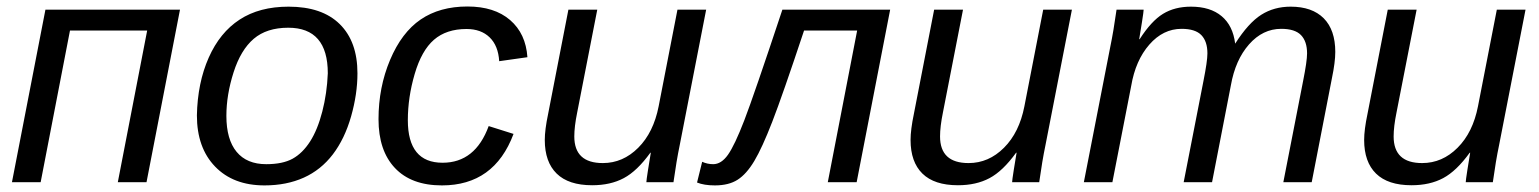

<svg xmlns="http://www.w3.org/2000/svg" viewBox="-20 -558 4712 588"><path d="M531.2 -528.3 428.7 0H340.8L430.7 -464.4H194.3L104.5 0H16.6L119.1 -528.3Z M1074.7 -333.5Q1074.7 -270 1055.2 -201.4Q1035.6 -132.8 999.3 -85.2Q962.9 -37.6 910.2 -13.9Q857.4 9.8 790 9.8Q694.3 9.8 638.7 -47.9Q583 -105.5 583 -204.6Q585 -304.2 619.1 -381.3Q653.3 -458.5 713.9 -498Q774.4 -537.6 863.8 -537.6Q966.3 -537.6 1020.5 -484.1Q1074.7 -430.7 1074.7 -333.5ZM983.9 -333.5Q983.9 -473.1 862.8 -473.1Q796.9 -473.1 757.1 -439.2Q717.3 -405.3 695.3 -336.4Q673.3 -267.6 673.3 -203.1Q673.3 -130.9 704.6 -93Q735.8 -55.2 795.4 -55.2Q845.7 -55.2 876.2 -72Q906.7 -88.9 929.7 -124.8Q952.6 -160.6 967 -216.3Q981.4 -272 983.9 -333.5Z M1335.4 -59.6Q1435.5 -59.6 1476.6 -171.9L1552.7 -147.9Q1493.7 9.8 1333.5 9.8Q1239.7 9.8 1189.5 -43.5Q1139.2 -96.7 1139.2 -192.9Q1139.2 -290.5 1174.6 -374.5Q1210 -458.5 1268.3 -498.3Q1326.7 -538.1 1411.6 -538.1Q1494.1 -538.1 1542.2 -496.6Q1590.3 -455.1 1595.2 -382.8L1508.8 -370.6Q1505.9 -418 1479.5 -443.6Q1453.1 -469.2 1408.7 -469.2Q1347.2 -469.2 1309.1 -436.3Q1271 -403.3 1250 -331.5Q1229 -259.8 1229 -189.9Q1229 -59.6 1335.4 -59.6Z M1809.1 -528.3 1747.6 -213.4Q1738.8 -170.4 1738.8 -140.1Q1738.8 -58.6 1826.2 -58.6Q1887.7 -58.6 1934.6 -105.5Q1981.4 -152.3 1997.1 -232.4L2054.7 -528.3H2142.6L2061.5 -112.8Q2051.8 -66.4 2042.5 0H1959.5Q1959.5 -5.4 1964.6 -37.8Q1969.7 -70.3 1973.1 -90.3H1971.7Q1931.2 -34.2 1890.4 -12.5Q1849.6 9.3 1793.5 9.3Q1721.2 9.3 1684.8 -26.4Q1648.4 -62 1648.4 -129.4Q1648.4 -160.6 1658.7 -209.5L1720.7 -528.3Z M2515.1 0 2605 -464.4H2442.4Q2376.5 -266.1 2345.2 -185.5Q2314 -105 2290 -64.9Q2266.1 -24.9 2239 -7.6Q2211.9 9.8 2169.4 9.8Q2136.2 9.8 2114.7 1L2130.4 -62.5Q2146.5 -55.2 2164.1 -55.2Q2189 -55.2 2209.5 -84.2Q2230 -113.3 2259.3 -189.2Q2288.6 -265.1 2376 -528.3H2706.1L2603.5 0Z M2929.2 -528.3 2867.7 -213.4Q2858.9 -170.4 2858.9 -140.1Q2858.9 -58.6 2946.3 -58.6Q3007.8 -58.6 3054.7 -105.5Q3101.6 -152.3 3117.2 -232.4L3174.8 -528.3H3262.7L3181.6 -112.8Q3171.9 -66.4 3162.6 0H3079.6Q3079.6 -5.4 3084.7 -37.8Q3089.8 -70.3 3093.3 -90.3H3091.8Q3051.3 -34.2 3010.5 -12.5Q2969.7 9.3 2913.6 9.3Q2841.3 9.3 2804.9 -26.4Q2768.6 -62 2768.6 -129.4Q2768.6 -160.6 2778.8 -209.5L2840.8 -528.3Z M3605 0 3665.5 -309.6Q3677.7 -370.6 3677.7 -394.5Q3677.7 -431.2 3659.2 -450.4Q3640.6 -469.7 3598.6 -469.7Q3542 -469.7 3499.8 -421.4Q3457.5 -373 3444.3 -294.9L3386.7 0H3299.3L3380.4 -415.5Q3390.1 -461.9 3399.4 -528.3H3482.4Q3482.4 -522.9 3477.3 -490.5Q3472.2 -458 3468.8 -438H3470.2Q3505.9 -493.7 3541.7 -515.6Q3577.6 -537.6 3627.4 -537.6Q3686.5 -537.6 3721.2 -508.5Q3755.9 -479.5 3762.7 -424.3Q3803.2 -487.8 3842.5 -512.7Q3881.8 -537.6 3932.6 -537.6Q3998.5 -537.6 4033.9 -502Q4069.3 -466.3 4069.3 -398.9Q4069.3 -367.7 4059.1 -318.8L3997.1 0H3910.2L3970.7 -309.6Q3982.9 -370.6 3982.9 -394.5Q3982.9 -431.2 3964.4 -450.4Q3945.8 -469.7 3903.8 -469.7Q3847.2 -469.7 3805.2 -422.1Q3763.2 -374.5 3749.5 -296.4L3691.9 0Z M4318.4 -528.3 4256.8 -213.4Q4248 -170.4 4248 -140.1Q4248 -58.6 4335.4 -58.6Q4397 -58.6 4443.8 -105.5Q4490.7 -152.3 4506.3 -232.4L4564 -528.3H4651.9L4570.8 -112.8Q4561 -66.4 4551.8 0H4468.8Q4468.8 -5.4 4473.9 -37.8Q4479 -70.3 4482.4 -90.3H4481Q4440.4 -34.2 4399.7 -12.5Q4358.9 9.3 4302.7 9.3Q4230.5 9.3 4194.1 -26.4Q4157.7 -62 4157.7 -129.4Q4157.7 -160.6 4168 -209.5L4230 -528.3Z"/></svg>

Font: Liberation Sans
Style: Italic
Weight: 400
Italic angle: -12°
Designer: Steve Matteson
Foundry: Ascender Corporation
Version: Version 2.1.5